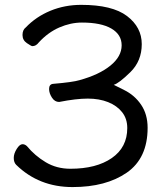

<svg xmlns="http://www.w3.org/2000/svg" viewBox="-20 -739 667 783"><path d="M275.9 23.9Q138.7 23.9 45.9 -66.9Q36.1 -76.7 36.1 -95.2Q36.1 -112.3 48.1 -131.6Q60.1 -150.9 71.8 -150.9Q81.5 -150.9 89.8 -143.1Q122.1 -104 166.5 -77.4Q210.9 -50.8 267.1 -50.8Q373 -50.8 436 -94.5Q499 -138.2 499 -216.8Q499 -254.9 478 -281.5Q457 -308.1 420.9 -322.5Q384.8 -336.9 337.9 -336.9Q291 -336.9 221.2 -323.2Q203.1 -323.2 191.7 -341.1Q180.2 -358.9 180.2 -376Q180.2 -395 195.8 -397Q276.9 -403.8 304.2 -412.1Q384.3 -434.1 430.2 -471.4Q476.1 -508.8 476.1 -554.2Q476.1 -598.1 434.1 -622.6Q392.1 -647 314 -647Q268.1 -647 221.9 -627Q175.8 -606.9 138.2 -565.9Q127 -550.8 111.8 -550.8Q107.9 -550.8 89.8 -563Q71.8 -575.2 71.8 -596.2Q71.8 -617.2 85 -627Q127 -670.9 185.5 -695.1Q244.1 -719.2 311 -719.2Q438 -719.2 498 -673.6Q558.1 -627.9 558.1 -559.1Q558.1 -490.2 511.5 -444.6Q464.8 -398.9 443.8 -393.1L485.8 -372.1Q528.8 -351.1 555.4 -312Q582 -272.9 582 -217.8Q582 -93.8 497.1 -34.9Q412.1 23.9 275.9 23.9Z"/></svg>

Font: LXGW WenKai Screen R
Style: Regular
Weight: 400
Designer: Fontworks Inc.
Version: Version 1.235;May 31, 2022